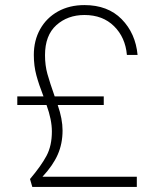

<svg xmlns="http://www.w3.org/2000/svg" viewBox="-20 -734 608 755"><path d="M226 -221Q226 -169 207 -126Q188 -83 147 -39H518V1H107L98 -30Q142 -82 163 -121.5Q184 -161 184 -217Q184 -263 163 -321H48V-355H151Q133 -401 123 -438Q113 -475 113 -518Q113 -575 138 -619.5Q163 -664 208 -689Q253 -714 312 -714Q404 -714 458.5 -658.5Q513 -603 521 -518H479Q473 -587 428.5 -631Q384 -675 312 -675Q246 -675 201.5 -635Q157 -595 157 -517Q157 -477 166.5 -443Q176 -409 195 -355H388V-321H207Q226 -266 226 -221Z"/></svg>

Font: Fz Poppins ExtLt
Style: Regular
Weight: 200
Designer: Ninad Kale (Devanagari), Jonny Pinhorn (Latin)
Foundry: Indian Type Foundry
Version: Vit hóa bi Vntype.Com & FontZin.Com